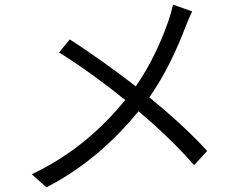

<svg xmlns="http://www.w3.org/2000/svg" viewBox="-20 -775 1040 823"><path d="M722 -755C717 -734 708 -703 702 -685C671 -598 628 -500 562 -405C484 -466 367 -550 279 -606L233 -550C328 -492 442 -407 517 -346C417 -225 293 -112 116 -28L179 28C354 -62 480 -184 574 -298C661 -224 738 -152 812 -67L868 -128C797 -206 710 -284 620 -358C689 -455 740 -568 774 -657C782 -677 795 -709 804 -726Z"/></svg>

Font: Genne Gothic Normal
Style: Regular
Weight: 350
Designer: Ryoko NISHIZUKA (kana & ideographs); Paul D. Hunt (Latin, Greek & Cyrillic); Wenlong ZHANG (bopomofo); Sandoll Communica
Foundry: Adobe Systems Incorporated
Version: Version 1.004;PS 1.004;hotconv 16.6.51;makeotf.lib2.5.65220